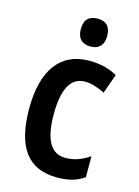

<svg xmlns="http://www.w3.org/2000/svg" viewBox="-116 -817 647 892"><g transform="rotate(15 207.5 -371.0)"><path d="M241 -752C200 -752 177 -731 177 -685C177 -640 201 -618 241 -618C280 -618 304 -640 304 -685C304 -730 282 -752 241 -752ZM249 10C300 10 341 0 378 -26V-127C340 -102 306 -88 261 -88C193 -88 158 -149 158 -269C158 -391 191 -454 260 -454C290 -454 321 -444 356 -427L389 -520C356 -539 314 -553 254 -553C113 -553 41 -447 41 -268C41 -79 109 10 249 10Z"/></g></svg>

Font: Noto Sans Gurmukhi UI Condensed SemiBold
Style: Regular
Weight: 600
Width: 3
Designer: Jelle Bosma - Monotype Design Team
Foundry: Monotype Imaging Inc.
Version: Version 2.004